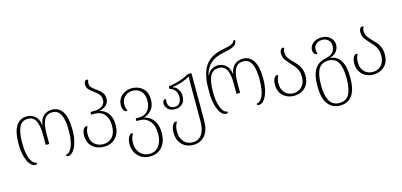

<svg xmlns="http://www.w3.org/2000/svg" viewBox="-82 -1341 4523 2162"><g transform="rotate(-15 2179.5 -260.0)"><path d="M182 8Q147 8 119 -27Q91 -62 74 -124Q57 -186 57 -268Q57 -412 101 -479Q145 -546 228 -546Q280 -546 320 -513Q360 -480 370 -406H372Q382 -479 423.5 -512.5Q465 -546 517 -546Q599 -546 642 -477.5Q685 -409 685 -268Q685 -186 668 -124.5Q651 -63 623 -28Q595 7 561 7Q540 7 539 -13Q573 -16 596 -50Q619 -84 631 -140.5Q643 -197 643 -268Q643 -393 612.5 -454.5Q582 -516 515 -516Q449 -516 420 -461Q391 -406 391 -296V-180H350V-296Q350 -407 321.5 -461.5Q293 -516 230 -516Q159 -516 129 -452.5Q99 -389 99 -268Q99 -196 111 -139Q123 -82 146.5 -48.5Q170 -15 203 -12Q202 8 182 8Z M980 10Q928 10 886 -10.5Q844 -31 819 -70.5Q794 -110 794 -167Q794 -210 809 -237.5Q824 -265 844 -265Q852 -265 859 -260Q849 -243 842.5 -221.5Q836 -200 836 -170Q836 -95 878 -57.5Q920 -20 980 -20Q1045 -20 1086 -65.5Q1127 -111 1127 -197Q1127 -282 1086 -329.5Q1045 -377 973 -377H932V-408H974Q1033 -408 1068.5 -433Q1104 -458 1104 -504Q1104 -534 1092 -555Q1080 -576 1061.5 -591Q1043 -606 1023 -621Q996 -640 974.5 -663Q953 -686 953 -725Q953 -743 961.5 -756.5Q970 -770 985 -770Q996 -770 1002 -763Q993 -749 993 -724Q993 -696 1010 -677Q1027 -658 1051 -642Q1073 -627 1095 -609Q1117 -591 1131.5 -566.5Q1146 -542 1146 -506Q1146 -462 1115 -432.5Q1084 -403 1033 -393V-391Q1089 -383 1129 -332.5Q1169 -282 1169 -197Q1169 -99 1117 -44.5Q1065 10 980 10Z M1454 250Q1397 250 1354 225Q1311 200 1287 156Q1263 112 1263 55Q1263 10 1280.5 -22.5Q1298 -55 1318 -55Q1325 -55 1333 -50Q1304 -8 1304 56Q1304 102 1322.5 139Q1341 176 1374.5 198Q1408 220 1454 220Q1524 220 1564.5 167.5Q1605 115 1605 26Q1605 -72 1560 -123.5Q1515 -175 1446 -175H1406V-206H1444Q1507 -206 1546 -248.5Q1585 -291 1585 -366Q1585 -439 1547 -477.5Q1509 -516 1450 -516Q1396 -516 1359 -480.5Q1322 -445 1322 -390Q1322 -351 1339 -317Q1331 -313 1324 -313Q1308 -313 1295 -336Q1282 -359 1282 -392Q1282 -435 1304 -470Q1326 -505 1364.5 -525.5Q1403 -546 1450 -546Q1526 -546 1576.5 -499.5Q1627 -453 1627 -368Q1627 -299 1593 -254Q1559 -209 1501 -192V-190Q1540 -182 1573.5 -156Q1607 -130 1627 -85.5Q1647 -41 1647 25Q1647 132 1593 191Q1539 250 1454 250Z M1959 250Q1874 250 1824.5 197Q1775 144 1775 58Q1775 11 1792 -22Q1809 -55 1830 -55Q1837 -55 1845 -50Q1816 -8 1816 59Q1816 128 1853.5 174Q1891 220 1959 220Q2028 220 2065 166Q2102 112 2102 16V-435Q2102 -452 2103 -469.5Q2104 -487 2106 -506H2102Q2059 -481 2008 -464Q1957 -447 1899 -440V-437Q1944 -422 1962.5 -386Q1981 -350 1981 -314Q1981 -256 1948.5 -223.5Q1916 -191 1864 -191Q1809 -191 1780 -221Q1751 -251 1751 -288Q1751 -303 1758.5 -316Q1766 -329 1780 -329Q1785 -329 1792 -326Q1788 -310 1788 -297Q1788 -261 1808 -239.5Q1828 -218 1864 -218Q1905 -218 1924.5 -245.5Q1944 -273 1944 -316Q1944 -355 1923 -386Q1902 -417 1859 -429V-458Q1930 -468 1991 -487.5Q2052 -507 2102 -536H2144V15Q2144 130 2093.5 190Q2043 250 1959 250Z M2406 8Q2372 8 2343.5 -27.5Q2315 -63 2298.5 -127Q2282 -191 2282 -278V-320Q2282 -492 2346 -584Q2410 -676 2553 -703Q2587 -709 2618 -716.5Q2649 -724 2670 -736.5Q2691 -749 2695 -770H2715Q2715 -737 2696.5 -718Q2678 -699 2642 -687.5Q2606 -676 2552 -665Q2451 -646 2396.5 -594.5Q2342 -543 2322 -460H2325Q2348 -506 2382 -525Q2416 -544 2453 -544Q2504 -544 2544.5 -511Q2585 -478 2594 -404H2596Q2606 -477 2648 -510.5Q2690 -544 2741 -544Q2823 -544 2866 -475.5Q2909 -407 2909 -268Q2909 -186 2892.5 -124.5Q2876 -63 2848 -28Q2820 7 2786 7Q2764 7 2763 -13Q2798 -16 2821 -50Q2844 -84 2855.5 -140.5Q2867 -197 2867 -268Q2867 -392 2836.5 -452.5Q2806 -513 2739 -513Q2673 -513 2644.5 -458.5Q2616 -404 2616 -296V-180H2574V-296Q2574 -405 2546 -459Q2518 -513 2454 -513Q2383 -513 2353 -450.5Q2323 -388 2323 -268Q2323 -196 2335.5 -139Q2348 -82 2371 -48.5Q2394 -15 2427 -12Q2426 8 2406 8Z M3196 10Q3147 10 3106.5 -10.5Q3066 -31 3042 -70.5Q3018 -110 3018 -167Q3018 -210 3033 -237.5Q3048 -265 3068 -265Q3076 -265 3083 -260Q3073 -243 3066.5 -221.5Q3060 -200 3060 -169Q3060 -120 3079 -86.5Q3098 -53 3129 -36.5Q3160 -20 3196 -20Q3256 -20 3295.5 -61Q3335 -102 3335 -176Q3335 -218 3323 -248.5Q3311 -279 3291.5 -302.5Q3272 -326 3251 -348Q3223 -378 3199 -409.5Q3175 -441 3175 -492Q3175 -514 3185 -530Q3195 -546 3211 -546Q3223 -546 3229 -539Q3214 -523 3214 -491Q3214 -453 3233 -425Q3252 -397 3280 -370Q3302 -348 3324.5 -322.5Q3347 -297 3362 -261.5Q3377 -226 3377 -176Q3377 -114 3352.5 -73Q3328 -32 3287 -11Q3246 10 3196 10Z M3667 250Q3578 250 3527 182.5Q3476 115 3476 -27Q3476 -158 3517.5 -223Q3559 -288 3643 -305Q3704 -316 3731.5 -346.5Q3759 -377 3759 -421Q3759 -467 3731 -492Q3703 -517 3662 -517Q3618 -517 3590.5 -493Q3563 -469 3563 -428Q3563 -415 3565.5 -404Q3568 -393 3573 -381Q3565 -378 3558 -378Q3545 -378 3533.5 -393.5Q3522 -409 3522 -433Q3522 -468 3542 -493.5Q3562 -519 3593.5 -532.5Q3625 -546 3662 -546Q3723 -546 3762 -510.5Q3801 -475 3801 -424Q3801 -386 3777 -350.5Q3753 -315 3699 -301V-298Q3859 -279 3859 -27Q3859 115 3810.5 182.5Q3762 250 3667 250ZM3668 220Q3751 220 3784 154.5Q3817 89 3817 -27Q3817 -152 3782.5 -213Q3748 -274 3670 -274Q3589 -274 3553.5 -213.5Q3518 -153 3518 -30Q3518 91 3553.5 155.5Q3589 220 3668 220Z M4121 10Q4072 10 4031.5 -10.5Q3991 -31 3967 -70.5Q3943 -110 3943 -167Q3943 -210 3958 -237.5Q3973 -265 3993 -265Q4001 -265 4008 -260Q3998 -243 3991.5 -221.5Q3985 -200 3985 -169Q3985 -120 4004 -86.5Q4023 -53 4054 -36.5Q4085 -20 4121 -20Q4181 -20 4220.5 -61Q4260 -102 4260 -176Q4260 -218 4248 -248.5Q4236 -279 4216.5 -302.5Q4197 -326 4176 -348Q4148 -378 4124 -409.5Q4100 -441 4100 -492Q4100 -514 4110 -530Q4120 -546 4136 -546Q4148 -546 4154 -539Q4139 -523 4139 -491Q4139 -453 4158 -425Q4177 -397 4205 -370Q4227 -348 4249.5 -322.5Q4272 -297 4287 -261.5Q4302 -226 4302 -176Q4302 -114 4277.5 -73Q4253 -32 4212 -11Q4171 10 4121 10Z"/></g></svg>

Font: Noto Serif Georgian SemiCondensed ExtraLight
Style: Regular
Weight: 200
Width: 4
Designer: Monotype Design Team, Akaki Razmadze
Foundry: Google LLC
Version: Version 2.003; ttfautohint (v1.8.4.7-5d5b)